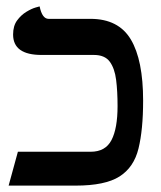

<svg xmlns="http://www.w3.org/2000/svg" viewBox="-20 -581 503 601"><path d="M348 -249Q348 -295 343.5 -331Q339 -367 323.5 -388Q308 -409 274 -409H110Q21 -409 21 -473Q21 -500 33.5 -517Q46 -534 62.5 -544Q79 -554 91.5 -557.5Q104 -561 104 -561Q112 -522 132 -522H263Q351 -522 389.5 -457.5Q428 -393 428 -266Q428 -175 413.5 -116Q399 -57 354 -28.5Q309 0 217 0H7L36 -106H264Q310 -106 329 -142.5Q348 -179 348 -249Z"/></svg>

Font: Libertinus Serif SemiBold
Style: Regular
Weight: 600
Designer: Philipp H. Poll, Khaled Hosny
Foundry: Caleb Maclennan
Version: Version 7.051;RELEASE